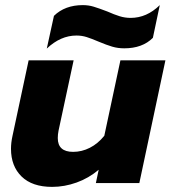

<svg xmlns="http://www.w3.org/2000/svg" viewBox="-20 -716 667 751"><path d="M191 -654Q234 -696 304 -696Q326 -696 346 -690Q366 -684 400 -671Q427 -659 448 -652.5Q469 -646 491 -646Q554 -646 605 -696L578 -568Q537 -527 466 -527Q441 -527 419 -533.5Q397 -540 366 -553Q338 -565 319 -571Q300 -577 279 -577Q217 -577 163 -526ZM23 -134Q23 -158 29 -185L92 -480H268L209 -205Q206 -190 206 -176Q206 -122 266 -122Q300 -122 331.5 -138Q363 -154 388 -185L451 -480H627L525 0H355L366 -52Q327 -19 279.5 -2Q232 15 184 15Q106 15 64.5 -25.5Q23 -66 23 -134Z"/></svg>

Font: Prompt Bold
Style: Bold Italic
Weight: 700
Italic angle: -12°
Designer: Katatrad Team
Foundry: CadsonDemak
Version: Version 1.000